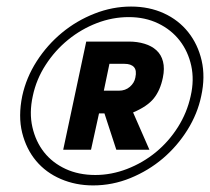

<svg xmlns="http://www.w3.org/2000/svg" viewBox="-20 -748 641 586"><path d="M594.2 -455.1Q583 -400.9 552 -351.3Q521 -301.8 477.1 -264.4Q433.1 -227.1 378.2 -204.6Q323.2 -182.1 264.2 -182.1Q210.9 -182.1 165.5 -201.7Q120.1 -221.2 90.1 -257.1Q60.1 -293 47.6 -343Q35.2 -393.1 47.9 -455.1Q60.1 -511.2 92 -561Q124 -610.8 168.9 -647.9Q213.9 -685.1 268.6 -706.5Q323.2 -728 379.9 -728Q435.1 -728 480 -707.5Q524.9 -687 554.4 -649.9Q584 -612.8 595.5 -563Q606.9 -513.2 594.2 -455.1ZM562 -455.1Q573.2 -503.9 563.7 -547.4Q554.2 -590.8 528.6 -624Q502.9 -657.2 462.9 -676.5Q422.9 -695.8 373 -695.8Q323.2 -695.8 275.6 -677.5Q228 -659.2 188 -626.7Q147.9 -594.2 119.4 -550Q90.8 -505.9 80.1 -455.1Q68.8 -403.8 78.9 -359.9Q88.9 -315.9 114.5 -283.4Q140.1 -251 180.2 -232.4Q220.2 -213.9 271 -213.9Q319.8 -213.9 367.9 -232.4Q416 -251 455.6 -283.4Q495.1 -315.9 522.9 -359.9Q550.8 -403.8 562 -455.1ZM436 -291H335L298.8 -401.9H282.2L257.8 -291H172.9L243.2 -621.1H374Q398.9 -621.1 420.9 -614.5Q442.9 -607.9 457.5 -594.5Q472.2 -581.1 477.5 -560.1Q482.9 -539.1 477.1 -511.2Q469.2 -472.2 449.2 -447.5Q429.2 -422.9 386.2 -404.8ZM393.1 -511.2Q397.9 -533.2 388.9 -543.2Q379.9 -553.2 359.9 -553.2H314L296.9 -471.2H342.8Q362.8 -471.2 376.5 -483.2Q390.1 -495.1 393.1 -511.2Z"/></svg>

Font: Anonymous Pro
Style: Bold Italic
Weight: 700
Italic angle: -12°
Monospace: yes
Designer: Mark Simonson
Version: Version 1.003